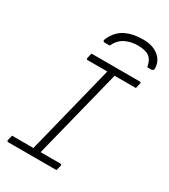

<svg xmlns="http://www.w3.org/2000/svg" viewBox="-221 -1030 1000 1135"><g transform="rotate(30 279.0 -462.5)"><path d="M354 0H25Q19 0 17.5 -3.5Q16 -7 17 -11Q19 -20 21 -28Q23 -36 25 -45H171Q173 -56 176 -67.5Q179 -79 182 -90Q217 -231 252.5 -372.5Q288 -514 323 -655H189Q183 -655 181.5 -658.5Q180 -662 181 -666Q183 -675 185 -683Q187 -691 189 -700H518Q530 -700 526 -689Q524 -680 522 -672Q520 -664 518 -655H373Q371 -649 369.5 -643Q368 -637 367 -631Q330 -485 293.5 -338Q257 -191 220 -45H354Q365 -45 363 -34Q361 -26 358.5 -17.5Q356 -9 354 0ZM258 -795H225Q206 -795 217 -818Q245 -877 294 -901Q343 -925 407 -925H415Q476 -925 515 -896Q554 -867 558 -818Q560 -795 542 -795H515Q507 -841 481.5 -860Q456 -879 404 -879Q357 -879 319 -860.5Q281 -842 258 -795Z"/></g></svg>

Font: Recursive Sn Lnr St Lt
Style: Italic
Weight: 300
Italic angle: -15°
Version: Version 1.079;hotconv 1.0.112;makeotfexe 2.5.65598; ttfautoh